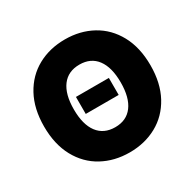

<svg xmlns="http://www.w3.org/2000/svg" viewBox="-157 -888 1086 1070"><g transform="rotate(-30 385.5 -353.5)"><path d="M491.2 -298.8H279.3V-408.2H491.2ZM385.7 9.8Q288.1 9.8 210.2 -32.7Q132.3 -75.2 87.6 -157.2Q43 -239.3 43 -353.5Q43 -467.8 87.6 -549.8Q132.3 -631.8 210 -674.3Q287.6 -716.8 385.7 -716.8Q482.9 -716.8 560.5 -674.3Q638.2 -631.8 682.9 -549.8Q727.5 -467.8 727.5 -353.5Q727.5 -239.3 682.9 -157.2Q638.2 -75.2 560.5 -32.7Q482.9 9.8 385.7 9.8ZM385.7 -554.7Q312.5 -554.7 273.4 -502.7Q234.4 -450.7 234.4 -353.5Q234.4 -256.3 273.4 -204.3Q312.5 -152.3 385.7 -152.3Q458.5 -152.3 497.3 -204.3Q536.1 -256.3 536.1 -353.5Q536.1 -450.7 497.3 -502.7Q458.5 -554.7 385.7 -554.7Z"/></g></svg>

Font: Pretendard GOV Black
Style: Regular
Weight: 900
Designer: Base glyphs from Inter by Rasmus Andersson; Hangeul glyphs from Noto Sans CJK(Source Han Sans) by Jang Soo-young and Kan
Foundry: Kil Hyung-jin
Version: Version 1.309